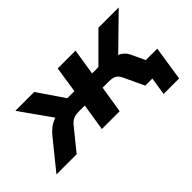

<svg xmlns="http://www.w3.org/2000/svg" viewBox="-126 -839 1304 1304"><g transform="rotate(-45 525.5 -187.5)"><path d="M860 128 880 0H832L850 -120H1047L1009 128ZM-41 0 124 -204Q145 -230 168 -247.5Q191 -265 219.5 -275.5Q248 -286 282 -289L253 -240L67 -503H248L377 -314H445L474 -503H645L615 -314H676L865 -503H1060L791 -240L776 -290Q806 -286 828 -277.5Q850 -269 867 -252.5Q884 -236 897 -206L993 0H812L743 -147Q734 -166 723 -176Q712 -186 696 -190.5Q680 -195 655 -195H597L566 0H395L426 -195H370Q346 -195 329.5 -190.5Q313 -186 299.5 -175.5Q286 -165 272 -147L153 0Z"/></g></svg>

Font: Nunito Sans 7pt SemiExpanded ExtraBold
Style: Italic
Weight: 800
Width: 6
Italic angle: -9°
Designer: Vernon Adams
Foundry: Vernon Adams
Version: Version 3.101;gftools[0.9.27]